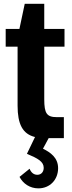

<svg xmlns="http://www.w3.org/2000/svg" viewBox="-20 -736 384 1023"><path d="M323.7 -487.3V-582H215.8V-715.8H111.8L83.5 -582H10.3V-487.3H73.7V-172.9C73.7 -75.2 100.1 -22 166.5 -5.9L123.5 83.5C182.6 108.4 212.9 125.5 212.9 158.2C212.9 178.2 201.2 195.3 178.7 195.3C159.7 195.3 145.5 183.1 137.7 163.1L84 206.5C103 242.2 138.7 267.6 184.6 267.6C246.1 267.6 289.6 221.2 289.6 160.2C289.6 103.5 248 75.7 209 56.2L239.3 0H320.3V-111.8H283.7C229.5 -111.8 215.8 -130.9 215.8 -207V-487.3Z"/></svg>

Font: Decalotype SemiBold
Style: Regular
Weight: 600
Designer: Alfredo Marco Pradil
Foundry: Alfredo Marco Pradil
Version: Version 1.0